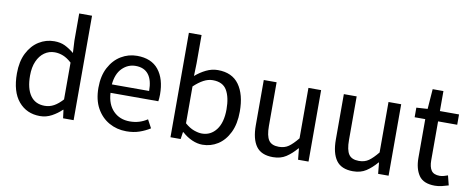

<svg xmlns="http://www.w3.org/2000/svg" viewBox="-63 -993 3169 1288"><g transform="rotate(10 1521.5 -349.0)"><path d="M247.6 12.2Q156.7 12.2 101.6 -53.2Q46.4 -118.7 46.4 -243.2Q46.4 -324.7 75.4 -381.8Q104.5 -439 152.3 -469Q200.2 -499 256.8 -499Q299.3 -499 329.8 -484.1Q360.4 -469.2 392.6 -442.9L388.2 -525.9V-711.4H475.6V0H403.8L396.5 -56.6H393.6Q365.2 -28.8 327.6 -8.3Q290 12.2 247.6 12.2ZM267.1 -61Q300.3 -61 329.6 -77.1Q358.9 -93.3 388.2 -126V-376.5Q358.4 -403.8 330.1 -415Q301.8 -426.3 272.5 -426.3Q233.4 -426.3 202.4 -404.3Q171.4 -382.3 153.6 -341.6Q135.7 -300.8 135.7 -244.1Q135.7 -156.2 169.2 -108.6Q202.6 -61 267.1 -61Z M835.9 12.2Q771 12.2 717.8 -17.8Q664.6 -47.9 633.1 -104.7Q601.6 -161.6 601.6 -243.2Q601.6 -324.7 632.1 -381.8Q662.6 -439 712.4 -469Q762.2 -499 820.8 -499Q918.5 -499 967.5 -437.7Q1016.6 -376.5 1016.6 -270Q1016.6 -256.8 1015.6 -244.9Q1014.6 -232.9 1013.2 -223.6H687.5Q691.9 -145 735.4 -101.1Q778.8 -57.1 847.2 -57.1Q880.9 -57.1 910.2 -65.9Q939.5 -74.7 966.3 -92.3L996.6 -36.1Q964.8 -15.6 925 -1.7Q885.3 12.2 835.9 12.2ZM686.5 -280.8H940.4Q940.4 -355 910.6 -392.8Q880.9 -430.7 822.8 -430.7Q770.5 -430.7 731.9 -392.3Q693.4 -354 686.5 -280.8Z M1354 12.2Q1319.3 12.2 1283.2 -3.7Q1247.1 -19.5 1215.3 -48.3H1211.9L1204.6 0H1135.3V-711.4H1221.7V-518.6L1219.2 -432.1Q1252.4 -460.9 1291.3 -480Q1330.1 -499 1371.1 -499Q1468.3 -499 1515.9 -432.6Q1563.5 -366.2 1563.5 -250.5Q1563.5 -165.5 1534.7 -106.7Q1505.9 -47.9 1458.5 -17.8Q1411.1 12.2 1354 12.2ZM1337.9 -61Q1397.9 -61 1435.5 -110.1Q1473.1 -159.2 1473.1 -249.5Q1473.1 -330.6 1445.6 -378.4Q1418 -426.3 1349.1 -426.3Q1317.9 -426.3 1286.6 -409.7Q1255.4 -393.1 1221.7 -361.3V-110.4Q1252.9 -83 1283.4 -72Q1314 -61 1337.9 -61Z M1834.5 12.2Q1754.9 12.2 1720 -36.4Q1685.1 -85 1685.1 -177.7V-486.8H1772.5V-189.5Q1772.5 -122.1 1792.5 -92.5Q1812.5 -63 1861.8 -63Q1900.9 -63 1928.2 -82.3Q1955.6 -101.6 1989.3 -143.1V-486.8H2075.7V0H2004.4L1997.1 -75.7H1994.1Q1960.4 -36.1 1923.6 -12Q1886.7 12.2 1834.5 12.2Z M2379.9 12.2Q2300.3 12.2 2265.4 -36.4Q2230.5 -85 2230.5 -177.7V-486.8H2317.9V-189.5Q2317.9 -122.1 2337.9 -92.5Q2357.9 -63 2407.2 -63Q2446.3 -63 2473.6 -82.3Q2501 -101.6 2534.7 -143.1V-486.8H2621.1V0H2549.8L2542.5 -75.7H2539.6Q2505.9 -36.1 2469 -12Q2432.1 12.2 2379.9 12.2Z M2938 12.2Q2859.4 12.2 2828.4 -33.4Q2797.4 -79.1 2797.4 -152.3V-416.5H2725.1V-481.9L2801.3 -486.8L2811.5 -623H2884.8V-486.8H3015.1V-416.5H2884.8V-151.4Q2884.8 -106.4 2901.1 -82.5Q2917.5 -58.6 2958.5 -58.6Q2971.7 -58.6 2986.6 -62.7Q3001.5 -66.9 3013.2 -71.3L3029.8 -5.9Q3009.3 0.5 2985.8 6.3Q2962.4 12.2 2938 12.2Z"/></g></svg>

Font: Varta Medium
Style: Regular
Weight: 500
Designer: Joana Correia, Viktoriya Grabowska, Eben Sorkin
Foundry: Sorkin Type Co.
Version: Version 1.004